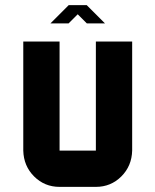

<svg xmlns="http://www.w3.org/2000/svg" viewBox="-20 -729 606 749"><path d="M495.6 -141.6Q494.1 -81.5 453.4 -40.8Q412.6 0 354 0H212.4Q153.8 0 113 -40.8Q72.3 -81.5 70.8 -141.6V-566.9H212.4V-141.6H354V-566.9H495.6ZM176.8 -637.7 247.6 -708.5V-709H318.8V-708.5L389.6 -637.7H318.8L283.2 -673.3L247.6 -637.7Z"/></svg>

Font: Blazma
Style: Regular
Weight: 400
Designer: GGBotNet
Version: 1.00